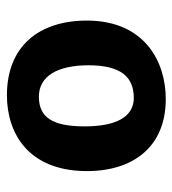

<svg xmlns="http://www.w3.org/2000/svg" viewBox="8 -838 503 560"><g transform="rotate(90 260.0 -558.5)"><path d="M258.3 -326.7C371.1 -326.7 477.1 -390.6 479.5 -554.7C481.4 -693.4 409.7 -790 269.5 -790C159.7 -790 43 -728.5 40.5 -564.5C39.1 -420.9 114.7 -326.7 258.3 -326.7ZM264.2 -419.9C201.2 -418.9 170.9 -476.6 170.9 -564.5C170.9 -660.2 205.6 -695.8 264.2 -696.8C322.8 -697.8 349.1 -642.6 349.1 -553.7C349.1 -459 322.8 -420.9 264.2 -419.9Z"/></g></svg>

Font: Merriweather Sans
Style: Bold
Weight: 700
Designer: Eben Sorkin ( eben@eyebytes.com )
Foundry: Eben Sorkin
Version: Version 1.003